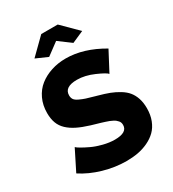

<svg xmlns="http://www.w3.org/2000/svg" viewBox="-218 -1037 1050 1164"><g transform="rotate(-30 307.5 -455.0)"><path d="M147 -810.1 256.8 -918H372.1L481 -810.1L398.9 -773.9L314 -836.9L229 -773.9ZM494.1 -502Q482.9 -516.1 421.6 -543Q360.4 -569.8 305.2 -569.8Q216.8 -569.8 216.8 -511.2Q216.8 -494.6 224.4 -482.9Q231.9 -471.2 253.9 -460.9Q275.9 -450.7 293.9 -444.8Q312 -439 354 -427.2Q362.3 -424.8 366.2 -423.8Q410.6 -411.6 441.9 -399.7Q473.1 -387.7 502.2 -369.9Q531.2 -352.1 548.8 -330.6Q566.4 -309.1 576.7 -278.6Q586.9 -248 586.9 -209Q586.9 -162.1 572.3 -124.8Q557.6 -87.4 532.7 -63Q507.8 -38.6 473.1 -22.2Q438.5 -5.9 400.9 1Q363.3 7.8 320.8 7.8Q241.7 7.8 160.9 -15.6Q80.1 -39.1 18.1 -80.1L89.8 -223.1Q95.2 -216.8 116.9 -204.1Q138.7 -191.4 170.2 -176.5Q201.7 -161.6 243.9 -150.9Q286.1 -140.1 324.2 -140.1Q411.1 -140.1 411.1 -192.9Q411.1 -201.7 408.7 -209.2Q406.2 -216.8 400.4 -223.1Q394.5 -229.5 388.7 -234.6Q382.8 -239.7 371.6 -245.1Q360.4 -250.5 351.6 -254.2Q342.8 -257.8 327.1 -262.7Q311.5 -267.6 300.8 -271Q290 -274.4 270.5 -279.8Q251 -285.2 238.8 -289.1Q188 -304.7 153.6 -321.8Q119.1 -338.9 94.7 -361.8Q70.3 -384.8 59.1 -414.8Q47.9 -444.8 47.9 -484.9Q47.9 -539.6 68.8 -584Q89.8 -628.4 125.7 -656.7Q161.6 -685.1 209 -700.4Q256.3 -715.8 310.1 -715.8Q434.1 -715.8 565.9 -638.2Z"/></g></svg>

Font: Raleway-v4020 ExtraBold
Style: Regular
Weight: 800
Designer: Matt McInerney, Pablo Impallari, Rodrigo Fuenzalida
Foundry: Matt McInerney, Pablo Impallari, Rodrigo Fuenzalida
Version: Version 4.020;PS 004.020;hotconv 1.0.88;makeotf.lib2.5.64775